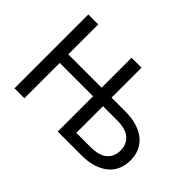

<svg xmlns="http://www.w3.org/2000/svg" viewBox="-123 -993 1287 1287"><g transform="rotate(45 520.0 -350.0)"><path d="M98 -700H192V-416H508V-700H602V-416H734Q797 -416 845 -400.5Q893 -385 925.5 -357.5Q958 -330 974 -292Q990 -254 990 -208Q990 -163 974 -124.5Q958 -86 925.5 -58.5Q893 -31 845 -15.5Q797 0 734 0H508V-335H192V0H98ZM734 -82Q819 -82 857.5 -116.5Q896 -151 896 -208Q896 -265 857.5 -300Q819 -335 734 -335H602V-82Z"/></g></svg>

Font: Golos UI VF
Style: Regular
Weight: 400
Designer: A.Korolkova, Vitaly Kuzmin
Foundry: ParaType Ltd
Version: Version 2.000